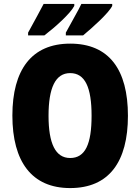

<svg xmlns="http://www.w3.org/2000/svg" viewBox="-20 -947 714 977"><path d="M551 -917V-927H394C380 -896 348 -843 315 -781V-767H403C450 -806 533 -880 551 -917ZM358 -917V-927H202C187 -897 157 -844 123 -781V-767H206C261 -809 339 -879 358 -917ZM631 -358C631 -593 535 -725 337 -725C141 -725 43 -592 43 -359C43 -124 142 10 337 10C535 10 631 -124 631 -358ZM227 -358C227 -500 262 -575 337 -575C413 -575 446 -502 446 -358C446 -214 414 -143 337 -143C262 -143 227 -217 227 -358Z"/></svg>

Font: Noto Sans Thai Looped Condensed Black
Style: Regular
Weight: 900
Width: 3
Designer: Sasikarn Vongin, Ben Mitchell
Foundry: The Fontpad Ltd
Version: Version 1.001